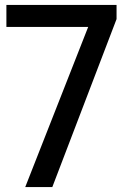

<svg xmlns="http://www.w3.org/2000/svg" viewBox="-20 -760 522 780"><path d="M82.5 0 351 -683 384 -650.5H6V-740H453.5V-682.5L192.5 0Z"/></svg>

Font: Encode Sans SC Medium
Style: Regular
Weight: 500
Version: Version 3.002